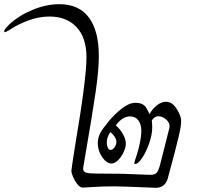

<svg xmlns="http://www.w3.org/2000/svg" viewBox="-291 -890 947 917"><path d="M257 0Q200 0 155 3Q110 6 104 6Q92 6 79.5 -9Q67 -24 58.5 -43.5Q50 -63 50 -74Q50 -83 68 -196Q122 -513 122 -616Q122 -710 74.5 -760.5Q27 -811 -54 -811Q-106 -811 -156.5 -792Q-207 -773 -239 -751Q-244 -748 -253.5 -742.5Q-263 -737 -267 -736.5Q-271 -736 -271 -742Q-271 -749 -247 -773Q-201 -816 -135.5 -843Q-70 -870 -7 -870Q86 -870 133.5 -806.5Q181 -743 181 -622Q181 -556 166 -452Q151 -348 107 -93L106 -85Q106 -70 120.5 -65.5Q135 -61 172 -61L294 -60Q318 -59 398 -56Q413 -55 429 -55Q450 -55 458.5 -66.5Q467 -78 474 -105L518 -279Q519 -282 519 -287Q519 -306 501 -320.5Q483 -335 465 -335Q456 -335 448 -329.5Q440 -324 434 -315Q436 -295 436 -281Q436 -248 422 -207Q408 -166 388.5 -136.5Q369 -107 355 -107Q350 -107 350 -110Q350 -110 353 -122Q368 -164 376 -202Q384 -240 384 -265Q384 -296 370 -315Q356 -334 330 -334Q298 -334 270 -301L262 -291Q283 -273 296.5 -249Q310 -225 310 -205Q310 -186 299.5 -163.5Q289 -141 273 -125Q257 -109 241 -109Q226 -109 211 -123Q196 -137 186 -159.5Q176 -182 176 -207Q176 -231 188 -255Q199 -275 227 -309Q255 -343 290 -371Q325 -399 356 -399Q395 -399 409 -372.5Q423 -346 424 -345Q433 -366 456 -385Q479 -404 501 -404Q529 -404 548 -377Q567 -350 573 -325Q574 -322 574 -313Q574 -301 572 -285Q566 -248 543 -160Q520 -72 510 -37Q504 -16 489.5 -4.5Q475 7 454 7Q286 0 257 0ZM265 -212Q265 -225 255.5 -238.5Q246 -252 236 -259Q219 -235 219 -210Q219 -197 223.5 -185.5Q228 -174 237 -174Q247 -174 256 -186.5Q265 -199 265 -212Z"/></svg>

Font: Charm
Style: Regular
Weight: 400
Designer: Katatrad Aksorn Co.,Ltd.
Foundry: Cadson Demak Co.,Ltd.
Version: Version 1.001